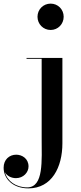

<svg xmlns="http://www.w3.org/2000/svg" viewBox="-118 -780 449 1060"><path d="M89 -687.5C89 -647 121 -614.5 161.5 -614.5C202 -614.5 233.5 -647 233.5 -687.5C233.5 -728 202 -760 161.5 -760C121 -760 89 -728 89 -687.5ZM226.5 -460H28.5V-455.5H112V-20.5C112 106.5 124.5 254.5 32 254.5C-30.5 254.5 -78 219.5 -90.5 171.5C-79 191 -56 203.5 -30 203.5C11 203.5 39.5 172 39.5 139C39.5 95.5 4 74 -28.5 74C-66.5 74 -98 101 -98 146C-98 207.5 -46 260 38.5 260C168.5 260 226.5 142.5 226.5 11.5Z"/></svg>

Font: Bodoni* 36pt Medium
Style: Regular
Weight: 500
Version: Version 2.3